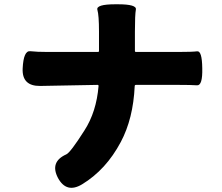

<svg xmlns="http://www.w3.org/2000/svg" viewBox="-20 -821 1040 898"><path d="M364 41Q291 85 251 11Q212 -64 290 -99Q309 -107 375 -211Q431 -298 441 -419Q441 -424 436 -424L168 -419Q82 -418 86 -501Q90 -585 121.5 -581.5Q153 -578 203 -578H438Q443 -578 443 -583V-674Q443 -749 435.5 -775Q428 -801 520 -801H531Q620 -801 615.5 -776.5Q611 -752 611 -673V-583Q611 -578 616 -578H813Q879 -578 902 -581Q925 -584 926 -502Q928 -420 901.5 -422Q875 -424 812 -424H616Q610 -424 610 -418Q603 -266 545 -157Q476 -27 364 41Z"/></svg>

Font: Resource Han Rounded KR Heavy
Style: Regular
Weight: 900
Designer: Cyano Hao (round all glyphs); Ryoko NISHIZUKA 西塚涼子 (kana, bopomofo & ideographs); Paul D. Hunt (Latin, Greek & Cyrillic)
Foundry: Cyano Hao
Version: 0.990